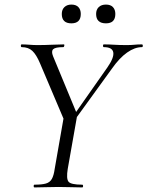

<svg xmlns="http://www.w3.org/2000/svg" viewBox="-20 -819 644 839"><path d="M288 -269 277 -279 449 -524Q479 -567 475 -590Q471 -613 434 -613Q430 -613 430 -619Q430 -625 434 -625Q457 -625 479 -623.5Q501 -622 533 -622Q554 -622 567.5 -623.5Q581 -625 600 -625Q604 -625 604 -619Q604 -613 600 -613Q569 -613 535.5 -589.5Q502 -566 469 -519ZM131 0Q127 0 127 -6Q127 -12 131 -12Q163 -12 180.5 -17Q198 -22 206.5 -37Q215 -52 219 -81L259 -310L318 -319L276 -81Q269 -38 279.5 -25Q290 -12 339 -12Q343 -12 343 -6Q343 0 339 0Q318 0 292.5 -1Q267 -2 236 -2Q205 -2 178.5 -1Q152 0 131 0ZM270 -271 155 -542Q139 -580 121.5 -596.5Q104 -613 75 -613Q71 -613 71 -619Q71 -625 75 -625Q90 -625 108.5 -623.5Q127 -622 144 -622Q176 -622 206.5 -623.5Q237 -625 259 -625Q262 -625 261 -619Q260 -613 256 -613Q222 -613 212.5 -604Q203 -595 212 -573L318 -317ZM443 -717Q400 -717 400 -758Q400 -777 411.5 -788Q423 -799 443 -799Q463 -799 473.5 -788Q484 -777 484 -758Q484 -717 443 -717ZM292 -717Q250 -717 250 -758Q250 -777 261.5 -788Q273 -799 292 -799Q312 -799 322.5 -788Q333 -777 333 -758Q333 -717 292 -717Z"/></svg>

Font: Cormorant
Style: Italic
Weight: 400
Italic angle: -10°
Designer: Christian Thalmann (Catharsis Fonts)
Foundry: Catharsis Fonts
Version: Version 4.000